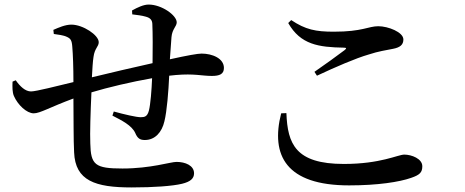

<svg xmlns="http://www.w3.org/2000/svg" viewBox="-20 -801 2040 842"><path d="M560 -738C583 -735 602 -733 619 -728C638 -723 647 -714 648 -697C650 -656 650 -581 649 -524C568 -506 456 -480 383 -462C385 -500 387 -532 390 -551C395 -590 413 -596 413 -616C413 -647 344 -693 293 -693C266 -693 237 -680 214 -670L216 -652C235 -649 258 -647 274 -639C289 -632 295 -625 297 -596C300 -562 302 -504 302 -441C231 -424 138 -400 116 -400C91 -400 68 -422 49 -449L35 -443C34 -419 34 -396 41 -380C58 -341 97 -304 128 -304C156 -304 199 -331 302 -369C303 -278 302 -189 305 -133C310 -8 398 21 557 21C655 21 736 15 778 5C815 -4 831 -18 831 -41C831 -75 793 -91 754 -91C728 -91 641 -62 517 -62C397 -62 378 -78 376 -172C374 -216 377 -310 381 -396C454 -418 556 -442 647 -458C645 -407 640 -343 633 -316C626 -290 615 -287 597 -287C578 -287 526 -299 479 -312L473 -294C514 -273 558 -251 573 -218C583 -194 594 -187 615 -187C660 -187 690 -221 701 -269C712 -313 719 -401 722 -469L751 -472C832 -479 865 -468 909 -468C943 -468 962 -476 962 -503C962 -545 911 -566 864 -566C847 -566 802 -558 725 -541L732 -638C735 -674 755 -685 755 -703C755 -734 689 -781 632 -781C610 -781 584 -769 559 -755Z M1244 -700C1298 -605 1378 -594 1487 -592C1500 -592 1501 -589 1491 -581C1459 -557 1403 -516 1359 -486L1370 -469C1451 -507 1541 -546 1597 -562C1639 -576 1674 -581 1704 -587C1735 -593 1749 -605 1749 -628C1749 -660 1682 -686 1639 -686C1595 -686 1570 -662 1444 -662C1364 -662 1320 -671 1257 -713ZM1236 -305C1241 -170 1276 -82 1488 -82C1650 -82 1725 -123 1753 -123C1785 -123 1832 -105 1832 -72C1832 -45 1821 -34 1783 -21C1732 -3 1637 12 1511 12C1235 12 1166 -119 1213 -304Z"/></svg>

Font: Noto Serif CJK HK SemiBold
Style: Regular
Weight: 600
Designer: Ryoko NISHIZUKA 西塚涼子 (kana & ideographs); Frank Grießhammer (Latin, Greek & Cyrillic); Wenlong ZHANG 张文龙 (bopomofo); San
Foundry: Adobe
Version: Version 2.001;hotconv 1.1.0;makeotfexe 2.6.0